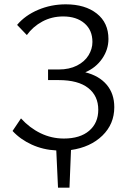

<svg xmlns="http://www.w3.org/2000/svg" viewBox="-20 -687 597 887"><path d="M240 8Q179 5 126.5 -19Q74 -43 38 -82L77 -140Q117 -96 167.5 -71.5Q218 -47 275 -47Q350 -47 392 -83Q434 -119 434 -180Q434 -244 387.5 -280.5Q341 -317 251 -317H202V-366H251Q300 -366 335.5 -384Q371 -402 389 -431.5Q407 -461 407 -493Q407 -548 370 -579.5Q333 -611 272 -611Q219 -611 175.5 -587.5Q132 -564 104 -525L59 -572Q96 -616 156 -641.5Q216 -667 284 -667Q373 -667 427 -624.5Q481 -582 481 -507Q481 -458 452 -416Q423 -374 374 -353Q438 -337 473 -295.5Q508 -254 508 -192Q508 -114 453 -60.5Q398 -7 308 6L301 180H248Z"/></svg>

Font: QiushuiShotai Bright
Style: Regular
Weight: 400
Designer: Christian Thalmann (Catharsis Fonts)
Version: Version 1.250;